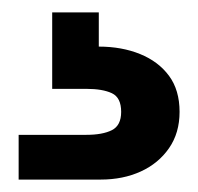

<svg xmlns="http://www.w3.org/2000/svg" viewBox="-20 -27 319 309"><path d="M139 48Q176 48 205.5 60Q235 72 252 95Q269 118 269 153Q269 187 252 211.5Q235 236 206.5 249Q178 262 142 262H10V190H119Q145 190 160 182.5Q175 175 175 153Q175 130 160 123Q145 116 119 116H64V-7H139Z"/></svg>

Font: Parkinsans Light Medium
Style: Regular
Weight: 500
Version: Version 1.000